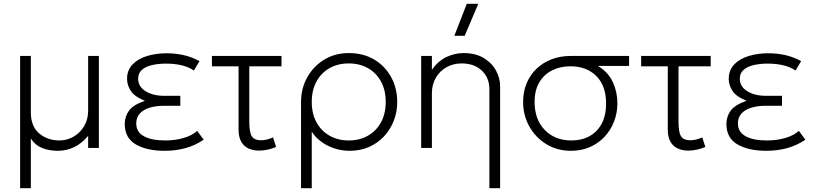

<svg xmlns="http://www.w3.org/2000/svg" viewBox="-20 -772 4255 1002"><path d="M85 210V-480H141V-185Q141 -112.5 184.5 -75.8Q228 -39 291 -39Q329.5 -39 363.5 -58.5Q397.5 -78 418.8 -113.2Q440 -148.5 440 -195V-480H496V0H440V-63Q407 -23.5 367 -4.2Q327 15 282 15Q237 15 200.2 0.5Q163.5 -14 141 -49V210Z M839 15Q747 15 689 -18.2Q631 -51.5 631 -125Q631 -164 653.2 -194.5Q675.5 -225 736 -246Q681.5 -268 662.2 -298.2Q643 -328.5 643 -360Q643 -406 671.8 -435.8Q700.5 -465.5 747.5 -479.8Q794.5 -494 849 -494Q895.5 -494 938 -484.5Q980.5 -475 1021 -453L992 -404Q963.5 -423 927 -431.5Q890.5 -440 846 -440Q808 -440 775 -432.8Q742 -425.5 721.5 -408.2Q701 -391 701 -361Q701 -320 739.8 -296Q778.5 -272 837 -272H921V-220H837Q794 -220 761 -210Q728 -200 709.5 -179.5Q691 -159 691 -128Q691 -83 731.2 -61Q771.5 -39 842 -39Q894 -39 938 -51.8Q982 -64.5 1009 -89L1043 -43Q999 -13 948.2 1Q897.5 15 839 15Z M1332 14Q1301.5 14 1277.2 3Q1253 -8 1239 -32.2Q1225 -56.5 1225 -96V-426H1086V-480H1449V-426H1281V-136Q1281 -80.5 1294.5 -60.2Q1308 -40 1341 -40Q1357 -40 1372.8 -43.8Q1388.5 -47.5 1405 -55L1421 -5Q1400 4 1377 9Q1354 14 1332 14Z M1551 210V-240Q1551 -309.5 1583 -367.5Q1615 -425.5 1671.2 -460.2Q1727.5 -495 1800 -495Q1877 -495 1933.8 -460.8Q1990.5 -426.5 2021.8 -368.5Q2053 -310.5 2053 -240Q2053 -188 2035 -141.8Q2017 -95.5 1984 -60.2Q1951 -25 1905.8 -5Q1860.5 15 1806 15Q1743 15 1689.2 -12.5Q1635.5 -40 1607 -85V210ZM1800 -39Q1856.5 -39 1900 -63.8Q1943.5 -88.5 1968.2 -133.5Q1993 -178.5 1993 -240Q1993 -301.5 1968.2 -346.8Q1943.5 -392 1900 -416.5Q1856.5 -441 1800 -441Q1743.5 -441 1700 -416.5Q1656.5 -392 1631.8 -346.8Q1607 -301.5 1607 -240Q1607 -178.5 1631.8 -133.5Q1656.5 -88.5 1700 -63.8Q1743.5 -39 1800 -39Z M2534 210V-306Q2534 -366 2494.5 -403.5Q2455 -441 2389 -441Q2346 -441 2310.8 -421.5Q2275.5 -402 2254.8 -366.8Q2234 -331.5 2234 -285V0H2178V-480H2234V-408Q2267 -454.5 2310.5 -474.8Q2354 -495 2399 -495Q2462.5 -495 2505 -469Q2547.5 -443 2568.8 -403.2Q2590 -363.5 2590 -323V210ZM2351 -585 2416 -752H2476L2405 -585Z M2960 15Q2887.5 15 2831 -19.8Q2774.5 -54.5 2742.2 -112.5Q2710 -170.5 2710 -240Q2710 -293.5 2728.5 -337.8Q2747 -382 2780.5 -413.8Q2814 -445.5 2859.2 -462.8Q2904.5 -480 2958 -480H3263V-428H3100Q3154 -396 3178 -344Q3202 -292 3202 -234Q3202 -182 3184.2 -136.8Q3166.5 -91.5 3134.2 -57.5Q3102 -23.5 3057.8 -4.2Q3013.5 15 2960 15ZM2962 -39Q3016.5 -39 3057.2 -61.8Q3098 -84.5 3120.5 -127.5Q3143 -170.5 3143 -232Q3143 -324.5 3092 -375.2Q3041 -426 2957 -426Q2904 -426 2861.8 -405Q2819.5 -384 2794.8 -342.8Q2770 -301.5 2770 -240Q2770 -148 2823.2 -93.5Q2876.5 -39 2962 -39Z M3572 14Q3541.5 14 3517.2 3Q3493 -8 3479 -32.2Q3465 -56.5 3465 -96V-426H3326V-480H3689V-426H3521V-136Q3521 -80.5 3534.5 -60.2Q3548 -40 3581 -40Q3597 -40 3612.8 -43.8Q3628.5 -47.5 3645 -55L3661 -5Q3640 4 3617 9Q3594 14 3572 14Z M3979 15Q3887 15 3829 -18.2Q3771 -51.5 3771 -125Q3771 -164 3793.2 -194.5Q3815.5 -225 3876 -246Q3821.5 -268 3802.2 -298.2Q3783 -328.5 3783 -360Q3783 -406 3811.8 -435.8Q3840.5 -465.5 3887.5 -479.8Q3934.5 -494 3989 -494Q4035.5 -494 4078 -484.5Q4120.5 -475 4161 -453L4132 -404Q4103.5 -423 4067 -431.5Q4030.5 -440 3986 -440Q3948 -440 3915 -432.8Q3882 -425.5 3861.5 -408.2Q3841 -391 3841 -361Q3841 -320 3879.8 -296Q3918.5 -272 3977 -272H4061V-220H3977Q3934 -220 3901 -210Q3868 -200 3849.5 -179.5Q3831 -159 3831 -128Q3831 -83 3871.2 -61Q3911.5 -39 3982 -39Q4034 -39 4078 -51.8Q4122 -64.5 4149 -89L4183 -43Q4139 -13 4088.2 1Q4037.5 15 3979 15Z"/></svg>

Font: Geologica Thin Roman Thin
Style: Regular
Weight: 250
Version: Version 1.010;gftools[0.9.28]